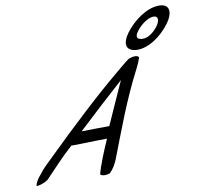

<svg xmlns="http://www.w3.org/2000/svg" viewBox="-96 -997 1169 1125"><g transform="rotate(-10 488.5 -434.5)"><path d="M70 -45C45 -18 34 7 32 21C54 21 82 10 102 -4C158 -62 214 -124 274 -177C353 -177 411 -181 487 -181C460 -120 424 -34 411 18C419 28 441 31 468 22C490 1 505 -26 516 -53C579 -214 637 -379 730 -558C741 -579 749 -599 755 -618C747 -631 724 -631 694 -620C668 -602 643 -579 617 -558C480 -445 308 -284 156 -135C113 -92 98 -82 70 -45ZM719 -771C676 -711 685 -668 746 -663C821 -659 899 -718 946 -781C993 -843 987 -896 922 -896C850 -896 770 -839 719 -771ZM348 -249C445 -340 520 -409 627 -505C595 -433 547 -329 513 -251C456 -251 407 -250 348 -249ZM778 -773C804 -807 847 -838 879 -838C910 -838 908 -808 885 -777C862 -747 827 -718 790 -721C759 -724 753 -740 778 -773Z"/></g></svg>

Font: Snowfall
Style: SuperObl
Weight: 400
Designer: Jasper
Foundry: Cannot Into Space Fonts
Version: Version 0.9